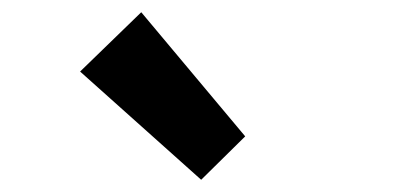

<svg xmlns="http://www.w3.org/2000/svg" viewBox="-20 -944 666 314"><path d="M309 -650 381 -721 211 -924 111 -827Z"/></svg>

Font: Source Han Sans KR
Style: Bold
Weight: 700
Designer: Ryoko NISHIZUKA 西塚涼子 (kana, bopomofo & ideographs); Paul D. Hunt (Latin, Greek & Cyrillic); Sandoll Communications 산돌커뮤니
Foundry: Adobe
Version: Version 2.004;hotconv 1.0.118;makeotfexe 2.5.65603